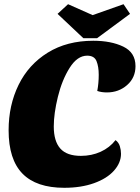

<svg xmlns="http://www.w3.org/2000/svg" viewBox="-20 -874 665 914"><path d="M625 -559Q625 -504 585 -469Q545 -434 489 -434Q463 -434 443 -441Q450 -478 450 -518Q450 -557 439.5 -583Q429 -609 395 -609Q348 -609 311.5 -551Q275 -493 255.5 -413Q236 -333 236 -272Q236 -202 267 -167Q298 -132 365 -132Q416 -132 459 -151.5Q502 -171 530 -207Q545 -196 550.5 -178Q556 -160 556 -142Q556 -99 522.5 -61.5Q489 -24 427.5 -2Q366 20 286 20Q153 20 87 -47.5Q21 -115 21 -254Q21 -373 68.5 -470Q116 -567 207.5 -623.5Q299 -680 424 -680Q509 -680 567 -652Q625 -624 625 -559ZM568 -854 599 -808 442 -692H377L254 -808L304 -854L421 -802Z"/></svg>

Font: Sansita ExtraBold Italic
Style: Regular
Weight: 800
Italic angle: -11°
Designer: Pablo Cosgaya
Foundry: Omnibus-Type
Version: Version 1.006